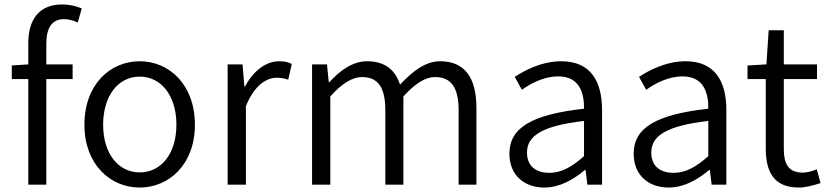

<svg xmlns="http://www.w3.org/2000/svg" viewBox="-20 -829 3718 862"><path d="M33 -474H107V0H188V-474H306V-540H188V-633C188 -705 214 -743 267 -743C287 -743 308 -738 329 -728L347 -791C322 -802 291 -809 259 -809C157 -809 107 -743 107 -635V-540L33 -535Z M607 13C739 13 855 -91 855 -269C855 -450 739 -554 607 -554C475 -554 359 -450 359 -269C359 -91 475 13 607 13ZM607 -55C510 -55 443 -141 443 -269C443 -398 510 -485 607 -485C705 -485 772 -398 772 -269C772 -141 705 -55 607 -55Z M1002 0H1084V-352C1121 -446 1177 -480 1222 -480C1244 -480 1256 -477 1274 -471L1290 -542C1272 -551 1256 -554 1233 -554C1172 -554 1117 -509 1080 -441H1077L1069 -540H1002Z M1381 0H1463V-396C1514 -454 1562 -483 1605 -483C1677 -483 1710 -437 1710 -333V0H1791V-396C1844 -454 1889 -483 1933 -483C2005 -483 2039 -437 2039 -333V0H2119V-343C2119 -481 2066 -554 1956 -554C1891 -554 1834 -511 1776 -449C1755 -513 1711 -554 1628 -554C1564 -554 1506 -513 1459 -460H1456L1448 -540H1381Z M2424 13C2492 13 2554 -22 2606 -66H2609L2617 0H2683V-335C2683 -465 2631 -554 2500 -554C2413 -554 2337 -514 2291 -484L2323 -426C2364 -455 2422 -486 2487 -486C2580 -486 2603 -414 2602 -341C2370 -315 2267 -257 2267 -139C2267 -41 2335 13 2424 13ZM2446 -53C2391 -53 2346 -79 2346 -144C2346 -218 2411 -264 2602 -286V-128C2547 -79 2500 -53 2446 -53Z M2982 13C3050 13 3112 -22 3164 -66H3167L3175 0H3241V-335C3241 -465 3189 -554 3058 -554C2971 -554 2895 -514 2849 -484L2881 -426C2922 -455 2980 -486 3045 -486C3138 -486 3161 -414 3160 -341C2928 -315 2825 -257 2825 -139C2825 -41 2893 13 2982 13ZM3004 -53C2949 -53 2904 -79 2904 -144C2904 -218 2969 -264 3160 -286V-128C3105 -79 3058 -53 3004 -53Z M3567 13C3597 13 3633 3 3664 -7L3647 -69C3629 -61 3604 -54 3584 -54C3519 -54 3499 -94 3499 -160V-474H3648V-540H3499V-693H3431L3421 -540L3336 -535V-474H3418V-163C3418 -57 3454 13 3567 13Z"/></svg>

Font: Noto Sans HK DemiLight
Style: Regular
Weight: 350
Designer: Ryoko NISHIZUKA 西塚涼子 (kana, bopomofo & ideographs); Paul D. Hunt (Latin, Greek & Cyrillic); Sandoll Communications 산돌커뮤니
Foundry: Adobe
Version: Version 2.004;hotconv 1.0.118;makeotfexe 2.5.65603